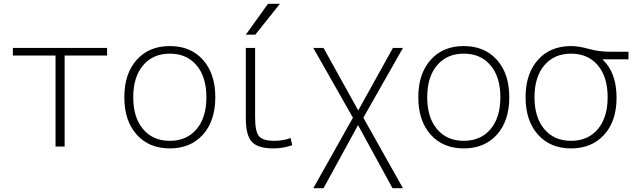

<svg xmlns="http://www.w3.org/2000/svg" viewBox="-20 -773 3364 1013"><path d="M321 -480V0H273V-480H48V-520H545V-480Z M1017 -428.5Q965 -490 876 -490Q787 -490 735 -428.5Q683 -367 683 -260Q683 -153 735 -91.5Q787 -30 876 -30Q965 -30 1017 -91.5Q1069 -153 1069 -260Q1069 -367 1017 -428.5ZM1051 -63Q986 10 876 10Q766 10 701 -63Q636 -136 636 -260Q636 -384 701 -457Q766 -530 876 -530Q986 -530 1051 -457Q1116 -384 1116 -260Q1116 -136 1051 -63Z M1326 -520V-153Q1326 -78 1347 -54Q1368 -30 1427 -30Q1475 -30 1513 -45L1522 -7Q1474 10 1422 10Q1341 10 1309 -24.5Q1277 -59 1277 -147V-520ZM1277 -590 1394 -753H1457L1327 -590Z M1870 -111H1868L1687 220H1633L1842 -152L1633 -520H1687L1869 -192H1871L2053 -520H2106L1897 -152L2106 220H2051Z M2568 -428.5Q2516 -490 2427 -490Q2338 -490 2286 -428.5Q2234 -367 2234 -260Q2234 -153 2286 -91.5Q2338 -30 2427 -30Q2516 -30 2568 -91.5Q2620 -153 2620 -260Q2620 -367 2568 -428.5ZM2602 -63Q2537 10 2427 10Q2317 10 2252 -63Q2187 -136 2187 -260Q2187 -384 2252 -457Q2317 -530 2427 -530Q2537 -530 2602 -457Q2667 -384 2667 -260Q2667 -136 2602 -63Z M2993 -530Q3033 -530 3086.5 -515Q3140 -500 3200 -500H3296V-460H3160V-458Q3233 -390 3233 -257Q3233 -134 3167.5 -62Q3102 10 2993 10Q2883 10 2818 -63Q2753 -136 2753 -260Q2753 -384 2818 -457Q2883 -530 2993 -530ZM2852 -91.5Q2904 -30 2993 -30Q3082 -30 3134 -91.5Q3186 -153 3186 -260Q3186 -367 3134 -428.5Q3082 -490 2993 -490Q2904 -490 2852 -428.5Q2800 -367 2800 -260Q2800 -153 2852 -91.5Z"/></svg>

Font: Mplus 1p Light
Style: Regular
Weight: 300
Version: Version 1.061